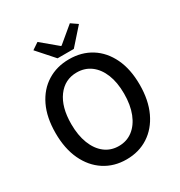

<svg xmlns="http://www.w3.org/2000/svg" viewBox="-219 -1104 1191 1269"><g transform="rotate(-30 377.0 -469.5)"><path d="M377 14.2Q282.7 14.2 210.2 -32.7Q137.7 -79.6 96.9 -166Q56.2 -252.4 56.2 -371.1Q56.2 -490.2 96.9 -575Q137.7 -659.7 210.2 -704.8Q282.7 -750 377 -750Q472.2 -750 544.4 -704.6Q616.7 -659.2 657.5 -574.2Q698.2 -489.3 698.2 -371.1Q698.2 -252.4 657.5 -166Q616.7 -79.6 544.4 -32.7Q472.2 14.2 377 14.2ZM377 -87.9Q438 -87.9 483.4 -122.8Q528.8 -157.7 554 -221.4Q579.1 -285.2 579.1 -371.1Q579.1 -457 554 -519.3Q528.8 -581.5 483.4 -615.2Q438 -648.9 377 -648.9Q285.6 -648.9 230.7 -574.5Q175.8 -500 175.8 -371.1Q175.8 -285.2 200.7 -221.4Q225.6 -157.7 270.8 -122.8Q315.9 -87.9 377 -87.9ZM314.9 -793 203.1 -918.9 253.9 -953.1 375 -852.1H379.9L501 -953.1L550.8 -918.9L439 -793Z"/></g></svg>

Font: Source Han Sans CN Medium
Style: Regular
Weight: 500
Designer: Ryoko NISHIZUKA  (kana, bopomofo & ideographs); Paul D. Hunt (Latin, Greek & Cyrillic); Sandoll Communications , Soo-you
Foundry: Adobe
Version: Version 2.004;hotconv 1.0.118;makeotfexe 2.5.65603